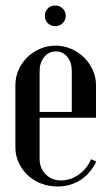

<svg xmlns="http://www.w3.org/2000/svg" viewBox="-20 -669 398 698"><path d="M36 -360Q36 -389 47.5 -415Q59 -441 79 -460.5Q99 -480 125.5 -491.5Q152 -503 182 -503Q212 -503 238.5 -491.5Q265 -480 285 -460.5Q305 -441 317 -415Q329 -389 329 -360V-241H124V-91Q124 -58 146 -35.5Q168 -13 202 -13Q236 -13 266 -34Q296 -55 311 -90L330 -82Q310 -39 273 -15Q236 9 189 9Q157 9 129 -2Q101 -13 80.5 -32.5Q60 -52 48 -77.5Q36 -103 36 -133ZM241 -262V-410Q241 -442 225 -462Q209 -482 183 -482Q157 -482 140.5 -461.5Q124 -441 124 -410V-262ZM143 -611Q143 -628 154 -638.5Q165 -649 181 -649Q197 -649 208 -638Q219 -627 219 -611Q219 -596 208 -585Q197 -574 181 -574Q164 -574 153.5 -585Q143 -596 143 -611Z"/></svg>

Font: Moniqa SemBd Heading
Style: Regular
Weight: 600
Designer: Rajesh Rajput
Foundry: Rajesh Rajput
Version: Version 1.000